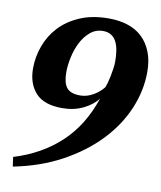

<svg xmlns="http://www.w3.org/2000/svg" viewBox="-82 -784 725 862"><g transform="rotate(10 280.0 -353.0)"><path d="M48 -438Q48 -491 66.5 -541.5Q85 -592 121.5 -631Q158 -670 214 -694Q270 -718 345 -718Q392 -718 431 -705.5Q470 -693 497.5 -667Q525 -641 540.5 -602Q556 -563 556 -511Q556 -425 520.5 -341.5Q485 -258 417.5 -187.5Q350 -117 253.5 -64.5Q157 -12 35 12L29 -31Q154 -69 240 -149.5Q326 -230 368 -357Q345 -326 302.5 -305.5Q260 -285 207 -285Q124 -285 86 -327Q48 -369 48 -438ZM198 -447Q198 -399 215.5 -377Q233 -355 277 -355Q308 -355 337 -372Q366 -389 383 -412Q386 -419 390 -433.5Q394 -448 397.5 -465.5Q401 -483 403.5 -500.5Q406 -518 406 -533Q406 -558 402.5 -581Q399 -604 390.5 -621Q382 -638 367 -648Q352 -658 329 -658Q296 -658 271 -637Q246 -616 230 -584.5Q214 -553 206 -516Q198 -479 198 -447Z"/></g></svg>

Font: PT Serif
Style: Bold Italic
Weight: 700
Italic angle: -12°
Designer: A.Korolkova, O.Umpeleva, V.Yefimov
Foundry: ParaType Ltd
Version: Version 1.000W OFL